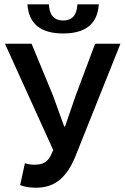

<svg xmlns="http://www.w3.org/2000/svg" viewBox="-20 -856 577 888"><path d="M147 12.2Q103 12.2 73.2 0L95.2 -101.1Q114.7 -94.2 140.1 -94.2Q167.5 -94.2 185.1 -103.8Q202.6 -113.3 213.9 -134.8L226.1 -162.1L2.9 -653.8H126L225.1 -414.1L276.9 -271H280.8L330.1 -414.1L419.9 -653.8H537.1L329.1 -133.8Q300.8 -62.5 257.1 -25.1Q213.4 12.2 147 12.2ZM106.9 -835.9H206.1Q209.5 -761.2 272 -761.2Q334.5 -761.2 337.9 -835.9H437Q428.2 -701.2 272 -701.2Q115.7 -701.2 106.9 -835.9Z"/></svg>

Font: Toshiba Sans Medium
Style: Regular
Weight: 500
Designer: Paul D. Hunt
Foundry: Toshiba Corporation
Version: Version 2.020;PS 2.0;hotconv 1.0.86;makeotf.lib2.5.63406